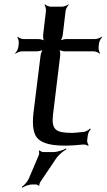

<svg xmlns="http://www.w3.org/2000/svg" viewBox="-20 -665 494 890"><path d="M226 -136 259 -407C260 -416 258 -433 254 -438L252 -436C256 -431 272 -427 281 -427H414C423 -427 438 -421 442 -416L444 -418C440 -423 436 -438 437 -447L439 -464C440 -473 448 -488 454 -493L452 -495C446 -490 430 -484 421 -484H288C279 -484 262 -480 256 -475L258 -473C264 -478 270 -495 271 -504L284 -614C285 -623 293 -638 299 -643L297 -645C292 -640 276 -634 267 -634H216C207 -634 193 -640 188 -645L186 -643C190 -638 194 -623 193 -614L180 -504C179 -495 181 -478 185 -473L187 -475C183 -480 166 -484 157 -484H89C80 -484 66 -490 62 -495L60 -493C64 -488 68 -473 67 -464L65 -447C64 -438 56 -423 50 -418L52 -416C58 -421 73 -427 82 -427H150C159 -427 177 -431 183 -436L181 -438C175 -433 169 -416 168 -407L135 -141C128 -78 136 -38 159 -19C182 1 223 10 280 10C309 10 337 8 364 5C372 4 384 7 388 11L391 8C388 4 383 -7 384 -14L387 -38C388 -47 395 -61 401 -66L397 -69C393 -64 380 -56 371 -54C343 -51 325 -49 316 -49C239 -49 217 -62 226 -136ZM226 40H181C175 40 166 35 163 32L160 34C162 38 162 49 160 54L113 164C107 178 91 195 81 201L84 205C93 198 115 190 129 190H147C151 190 158 194 159 196L163 194C161 192 164 183 166 180L240 70C251 53 275 34 288 27L286 23C273 31 246 40 226 40Z"/></svg>

Font: Gamestation Storm Oblique 
Style: Italic
Weight: 400
Designer: Jonas Hecksher
Foundry: Jonas Hecksher, Playtypeª, e-types AS
Version: Version 1.003